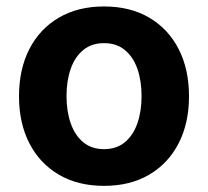

<svg xmlns="http://www.w3.org/2000/svg" viewBox="-20 -573 653 603"><path d="M306.7 10.7Q224.6 10.7 164.6 -24.6Q104.6 -59.9 72.1 -123.3Q39.7 -186.6 39.7 -270.6Q39.7 -355.2 72.1 -418.7Q104.6 -482.2 164.6 -517.4Q224.6 -552.7 306.7 -552.7Q389.1 -552.7 448.9 -517.4Q508.7 -482.2 541.2 -418.7Q573.6 -355.2 573.6 -270.6Q573.6 -186.6 541.2 -123.3Q508.7 -59.9 448.9 -24.6Q389.1 10.7 306.7 10.7ZM306.7 -104.6Q345.8 -104.6 372.1 -126.3Q398.4 -148.1 411.5 -185.8Q424.6 -223.5 424.6 -271.1Q424.6 -319.2 411.5 -356.8Q398.4 -394.3 372.1 -415.9Q345.8 -437.5 306.7 -437.5Q267.6 -437.5 241.4 -415.9Q215.2 -394.3 202.1 -356.9Q188.9 -319.5 188.9 -271.1Q188.9 -223.5 202.1 -185.8Q215.2 -148.1 241.4 -126.3Q267.6 -104.6 306.7 -104.6Z"/></svg>

Font: Adwaita Sans
Style: Regular
Weight: 400
Designer: Rasmus Andersson
Foundry: rsms
Version: Version 4.001;git-9221beed3